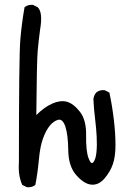

<svg xmlns="http://www.w3.org/2000/svg" viewBox="-20 -784 540 798"><path d="M91.8 -5.9 72.3 -15.6Q54.7 -56.6 58.6 -106.4Q58.6 -551.8 64.5 -619.6Q70.3 -687.5 82 -753.9Q95.7 -765.6 117.2 -763.7L136.7 -753.9Q159.2 -732.4 146.5 -660.2Q140.6 -616.2 136.7 -573.2Q132.8 -530.3 130.9 -305.7Q164.1 -338.9 197.3 -353.5Q230.5 -368.2 257.3 -361.3Q284.2 -354.5 311.5 -320.3Q338.9 -286.1 337.9 -221.7Q336.9 -157.2 347.7 -127.4Q358.4 -97.7 368.2 -109.9Q377.9 -122.1 380.9 -151.4Q383.8 -180.7 381.8 -216.8Q379.9 -252.9 375 -292Q370.1 -331.1 368.2 -372.1Q370.1 -387.7 379.9 -399.4Q393.6 -411.1 415 -409.2L434.6 -399.4Q446.3 -344.7 453.1 -287.1Q460 -229.5 460 -181.6Q460 -133.8 449.2 -102.1Q438.5 -70.3 414.1 -42Q389.6 -13.7 359.4 -16.6Q329.1 -19.5 296.9 -56.2Q264.6 -92.8 263.7 -159.2Q262.7 -225.6 251.5 -258.3Q240.2 -291 221.7 -286.1Q203.1 -281.2 187 -261.7Q170.9 -242.2 158.7 -208.5Q146.5 -174.8 141.6 -120.6Q136.7 -66.4 127 -15.6Q113.3 -3.9 91.8 -5.9Z"/></svg>

Font: JasonHandwriting1
Style: Regular
Weight: 400
Version: Version 1.48.20